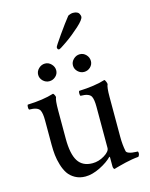

<svg xmlns="http://www.w3.org/2000/svg" viewBox="-121 -886 758 971"><g transform="rotate(-15 257.5 -400.5)"><path d="M153.8 -598.1Q172.4 -598.1 186.3 -583.7Q200.2 -569.3 200.2 -550.8Q200.2 -532.2 186 -519Q171.9 -505.9 152.8 -505.9Q134.3 -505.9 120.1 -519.5Q106 -533.2 106 -551.8Q106 -570.3 120.4 -584.2Q134.8 -598.1 153.8 -598.1ZM335.9 -598.1Q354.5 -598.1 368.2 -584Q381.8 -569.8 381.8 -550.8Q381.8 -532.2 367.9 -519Q354 -505.9 335 -505.9Q316.4 -505.9 302.2 -519.5Q288.1 -533.2 288.1 -551.8Q288.1 -570.3 302.5 -584.2Q316.9 -598.1 335.9 -598.1ZM232.9 -662.1Q232.9 -666.5 269.5 -718.8Q306.2 -771 330.1 -800.8Q331.1 -801.8 334.2 -803.5Q337.4 -805.2 344 -807.1Q350.6 -809.1 356.9 -809.1Q369.1 -809.1 377.2 -805.4Q385.3 -801.8 388.2 -795.9Q391.1 -790 392.1 -786.6Q393.1 -783.2 393.1 -779.8Q393.1 -765.1 357.2 -732.7Q321.3 -700.2 284.4 -674.6Q247.6 -648.9 242.2 -648.9Q232.9 -648.9 232.9 -662.1ZM16.1 -394Q13.7 -396.5 13.4 -406.2Q13.2 -416 16.1 -419.9Q98.6 -422.9 152.8 -439.9Q156.2 -439.9 160.2 -432.1Q164.1 -424.3 164.1 -419.9Q157.2 -406.2 157.2 -351.1V-204.1Q157.2 -124 180.9 -86.4Q204.6 -48.8 256.8 -48.8Q289.1 -48.8 319.1 -67.1Q349.1 -85.4 349.1 -104V-319.8Q349.1 -357.9 340.8 -374Q330.1 -394 285.2 -394Q282.7 -396.5 282.5 -406.2Q282.2 -416 285.2 -419.9Q367.7 -422.9 421.9 -439.9Q425.3 -439.9 429.2 -430.2Q433.1 -420.4 433.1 -416Q425.8 -401.4 425.8 -351.1V-141.1Q425.8 -99.6 433.1 -64.9Q434.6 -58.6 444.1 -54.4Q453.6 -50.3 463.4 -49.1Q473.1 -47.9 482.4 -47.4Q491.7 -46.9 492.2 -46.9Q495.1 -45.4 495.1 -36.1Q495.1 -33.2 492.4 -26.6Q489.7 -20 486.8 -20Q472.2 -19 453.6 -15.9Q435.1 -12.7 418.7 -8.8Q402.3 -4.9 388.4 -1.2Q374.5 2.4 365.7 4.9L356.9 7.8Q353.5 7.8 351.3 2.9Q349.1 -2 349.1 -7.8V-54.2L347.2 -59.1Q324.2 -34.7 282.5 -13.9Q240.7 6.8 205.1 6.8Q174.8 6.8 151.6 -6.1Q128.4 -19 115.2 -38.6Q102.1 -58.1 93.8 -85.9Q85.4 -113.8 82.8 -138.7Q80.1 -163.6 80.1 -191.9V-319.8Q80.1 -357.9 71.8 -374Q61 -394 16.1 -394Z"/></g></svg>

Font: Crimson
Style: Roman
Weight: 400
Version: Version 0.8